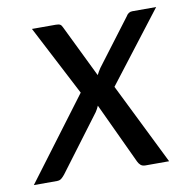

<svg xmlns="http://www.w3.org/2000/svg" viewBox="-95 -569 625 631"><g transform="rotate(-10 217.0 -253.0)"><path d="M285.5 -272 420 0H341Q331 0 325.2 -5Q319.5 -10 316 -17.5L221 -220.5Q216.5 -210 210.5 -201L72.5 -17Q67 -10 61 -5Q55 0 46 0H-31.5L173 -272.5L51.5 -506.5H131Q141 -506.5 145.5 -503.8Q150 -501 153 -494L238 -319.5Q243.5 -330.5 250.5 -341L365 -492.5Q373 -506.5 386 -506.5H466Z"/></g></svg>

Font: Lato 2
Style: Italic
Weight: 400
Italic angle: -7°
Designer: Lukasz Dziedzic with Adam Twardoch and Botio Nikoltchev
Foundry: tyPoland Lukasz Dziedzic
Version: Version 2.015; 2015-08-06; http://www.latofonts.com/